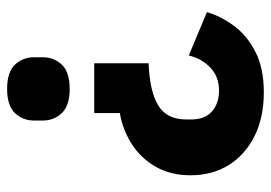

<svg xmlns="http://www.w3.org/2000/svg" viewBox="-131 -619 762 540"><g transform="rotate(90 250.0 -349.0)"><path d="M298 -233H158V-386Q237 -389 276.5 -413Q316 -437 316 -492V-506Q316 -544 293.5 -564Q271 -584 235 -584Q196 -584 170.5 -560Q145 -536 136 -499L14 -550Q26 -590 53 -626.5Q80 -663 126 -686.5Q172 -710 240 -710Q310 -710 362.5 -684Q415 -658 444 -611.5Q473 -565 473 -504Q473 -448 449 -406Q425 -364 385 -338.5Q345 -313 298 -305ZM230 12Q183 12 162 -10Q141 -32 141 -64V-88Q141 -120 162 -142Q183 -164 230 -164Q277 -164 298 -142Q319 -120 319 -88V-64Q319 -32 298 -10Q277 12 230 12Z"/></g></svg>

Font: IBM Plex Sans
Style: Regular
Weight: 400
Designer: Mike Abbink, Paul van der Laan, Pieter van Rosmalen
Foundry: Bold Monday
Version: Version 3.201